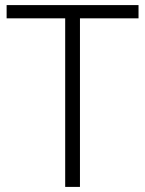

<svg xmlns="http://www.w3.org/2000/svg" viewBox="-20 -734 571 754"><path d="M294 0V-662H524V-714H6V-662H236V0Z"/></svg>

Font: Noto Sans Sinhala UI Light
Style: Regular
Weight: 300
Designer: Jelle Bosma - Monotype Design Team
Foundry: Monotype Imaging Inc.
Version: Version 2.006